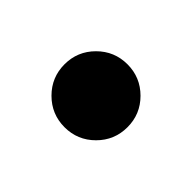

<svg xmlns="http://www.w3.org/2000/svg" viewBox="-50 -275 401 401"><g transform="rotate(-45 150.5 -75.0)"><path d="M57.5 -75Q57.5 -113.5 84.8 -140.8Q112 -168 150.5 -168Q189 -168 216.2 -140.8Q243.5 -113.5 243.5 -75Q243.5 -36.5 216.2 -9.2Q189 18 150.5 18Q112 18 84.8 -9.2Q57.5 -36.5 57.5 -75Z"/></g></svg>

Font: Besley* Narrow
Style: Bold
Weight: 700
Width: 4
Designer: Owen Earl
Foundry: indestructible type*
Version: Version 3.000; ttfautohint (v1.8.3)